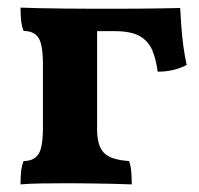

<svg xmlns="http://www.w3.org/2000/svg" viewBox="-20 -481 522 504"><path d="M33.9 3Q33.9 -16.7 35.4 -31.2Q37 -45.6 42 -58.3Q69.4 -58.3 81.1 -76.6Q92.7 -94.8 92.7 -145.3V-312.7Q92.7 -363.7 81.1 -381.7Q69.4 -399.7 42 -399.7Q37 -412.9 35.4 -427.3Q33.9 -441.7 33.9 -461Q54.9 -460 83.9 -459.5Q113 -459 150.6 -458.5Q188.3 -458 234.9 -458V-141.6Q234.9 -98.1 253 -79.7Q271 -61.3 318.8 -58.3Q323.4 -45.6 324.7 -28.8Q325.9 -12.1 325.9 3Q303.8 2 275.2 1.5Q246.6 1 217.8 0.5Q189 0 163.8 0Q126.5 0 91.5 0.5Q56.4 1 33.9 3ZM393.9 -292.8Q389.9 -324.2 380.1 -348.2Q370.4 -372.2 347.5 -385.8Q324.5 -399.3 279.8 -399.3H203.5L228.3 -458Q290.3 -458 332.6 -458.2Q374.8 -458.5 403.5 -459Q432.3 -459.5 453 -460Q454 -443 455.7 -416Q457.5 -389 461.2 -360.9Q465 -332.8 470 -310.5Q456.3 -302.9 436.5 -297.8Q416.7 -292.8 393.9 -292.8Z"/></svg>

Font: Vollkorn
Style: Regular
Weight: 400
Designer: Friedrich Althausen
Foundry: Friedrich Althausen
Version: Version 5.001